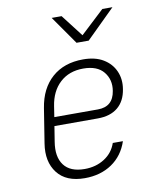

<svg xmlns="http://www.w3.org/2000/svg" viewBox="-88 -854 775 933"><g transform="rotate(-10 300.0 -387.5)"><path d="M255 10Q163 10 120 -46Q77 -102 91 -190L118 -360Q133 -455 192.5 -507.5Q252 -560 346 -560Q406 -560 445.5 -536Q485 -512 502.5 -472Q520 -432 512 -384Q503 -326 466 -295.5Q429 -265 367 -265H153L141 -190Q129 -117 160 -75.5Q191 -34 262 -34Q318 -34 360 -61Q402 -88 418 -135H468Q445 -66 389 -28Q333 10 255 10ZM160 -308H375Q450 -308 462 -384Q471 -438 439.5 -477Q408 -516 339 -516Q269 -516 224 -474.5Q179 -433 168 -360ZM329 -645 231 -785H280L364 -676L481 -785H531L389 -645Z"/></g></svg>

Font: JetBrains Mono NL Thin
Style: Italic
Weight: 100
Italic angle: -9°
Monospace: yes
Designer: Philipp Nurullin, Konstantin Bulenkov
Foundry: JetBrains
Version: Version 2.305; ttfautohint (v1.8.4.7-5d5b)